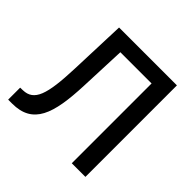

<svg xmlns="http://www.w3.org/2000/svg" viewBox="-180 -903 1079 1079"><g transform="rotate(45 359.5 -363.5)"><path d="M24.9 0H56.1C221.6 0 261.4 -122.9 271 -356.5L282.3 -634.2H530.5V0H638.8V-727.3H179L166.5 -385.7C158.7 -175.1 133.2 -98 46.2 -95.9L24.9 -95.2Z"/></g></svg>

Font: Margiela Sans Medium
Style: Regular
Weight: 500
Designer: Stefan Endress, Andreas Faust
Version: Version 1.100;FEAKit 1.0